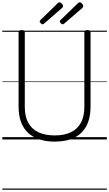

<svg xmlns="http://www.w3.org/2000/svg" viewBox="-20 -1215 951 1673"><path d="M457 19Q381 19 322 -1Q263 -21 223 -59Q183 -97 162.5 -154Q142 -211 142 -285V-934Q142 -944 148 -948.5Q154 -953 169 -953Q183 -953 189.5 -948.5Q196 -944 196 -934V-283Q196 -202 225.5 -146.5Q255 -91 313.5 -63Q372 -35 457 -35Q541 -35 598.5 -63Q656 -91 685.5 -146.5Q715 -202 715 -283V-934Q715 -944 721.5 -948.5Q728 -953 741 -953Q769 -953 769 -934V-285Q769 -186 733 -118Q697 -50 628 -15.5Q559 19 457 19ZM351 -1003Q345 -1003 335.5 -1012Q326 -1021 326 -1028Q326 -1030 327 -1033Q328 -1036 332 -1040L482 -1186Q486 -1189 489.5 -1192Q493 -1195 497 -1195Q504 -1195 511.5 -1189.5Q519 -1184 524 -1176.5Q529 -1169 529 -1162Q529 -1157 527.5 -1154Q526 -1151 521 -1146L365 -1010Q361 -1007 358 -1005Q355 -1003 351 -1003ZM527 -1003Q519 -1003 510 -1012Q501 -1021 501 -1028Q501 -1030 502 -1033.5Q503 -1037 507 -1040L658 -1186Q662 -1189 665.5 -1192Q669 -1195 673 -1195Q681 -1195 688 -1189.5Q695 -1184 700 -1176.5Q705 -1169 705 -1162Q705 -1157 703.5 -1154Q702 -1151 698 -1146L540 -1010Q536 -1007 533 -1005Q530 -1003 527 -1003ZM0 428H911V438H0ZM0 -20H911V0H0ZM0 -505H911V-500H0ZM0 -948H911V-938H0Z"/></svg>

Font: Playwrite US Modern Guides
Style: Regular
Weight: 400
Designer: Veronika Burian, José Scaglione
Foundry: TypeTogether
Version: Version 1.003